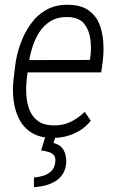

<svg xmlns="http://www.w3.org/2000/svg" viewBox="-20 -558 484 791"><path d="M193.4 10.3Q142.6 9.3 109.6 -11.7Q76.7 -32.7 59.1 -67.1Q41.5 -101.6 36.1 -143.8Q30.8 -186 35.6 -229L43 -290.5Q48.8 -335.4 65.2 -380.1Q81.5 -424.8 108.2 -461.4Q134.8 -498 174.3 -519.3Q213.9 -540.5 266.1 -538.1Q314.9 -536.6 344.7 -515.6Q374.5 -494.6 388.4 -461.2Q402.3 -427.7 405.3 -386.7Q408.2 -345.7 403.3 -305.2L397 -259.8H70.8L79.6 -310.5L350.1 -311L352.5 -325.2Q356.9 -360.4 352.1 -397.5Q347.2 -434.6 326.9 -460Q306.6 -485.4 262.7 -487.8Q220.7 -489.3 190.9 -472.2Q161.1 -455.1 142.3 -425.8Q123.5 -396.5 112.5 -360.6Q101.6 -324.7 97.2 -290.5L89.8 -229Q86.4 -197.8 88.6 -164.8Q90.8 -131.8 101.8 -104.5Q112.8 -77.1 136 -59.8Q159.2 -42.5 198.2 -41.5Q237.3 -40 269.3 -55.2Q301.3 -70.3 329.1 -97.2L354 -60.5Q334 -35.6 308.3 -20Q282.7 -4.4 253.7 3.2Q224.6 10.7 193.4 10.3ZM168.9 -1H210.4L200.2 31.2Q229.5 38.1 241.7 59.6Q253.9 81.1 252.9 109.9Q251.5 137.7 239.7 157Q228 176.3 209.2 188Q190.4 199.7 167.2 205.8Q144 211.9 119.6 212.9L120.1 172.9Q139.6 171.9 158.7 166Q177.7 160.2 191.4 146.7Q205.1 133.3 207.5 110.8Q210.4 91.3 202.1 81.5Q193.8 71.8 179.4 67.9Q165 64 149.4 61.5Z"/></svg>

Font: Roboto Condensed Light
Style: Italic
Weight: 300
Italic angle: -12°
Designer: Christian Robertson
Foundry: Google
Version: Version 3.0; 2020